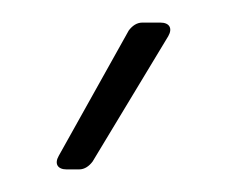

<svg xmlns="http://www.w3.org/2000/svg" viewBox="-20 -720 203 170"><path d="M39 -570H50C55 -570 59 -573 62 -577L129 -688C133 -695 130 -700 122 -700H106C101 -700 97 -697 94 -693L32 -582C28 -575 31 -570 39 -570Z"/></svg>

Font: Barlow Condensed ExtraLight
Style: Regular
Weight: 275
Width: 3
Designer: Jeremy Tribby
Foundry: Tribby Type
Version: Version 1.422;hotconv 1.0.109;makeotfexe 2.5.65596